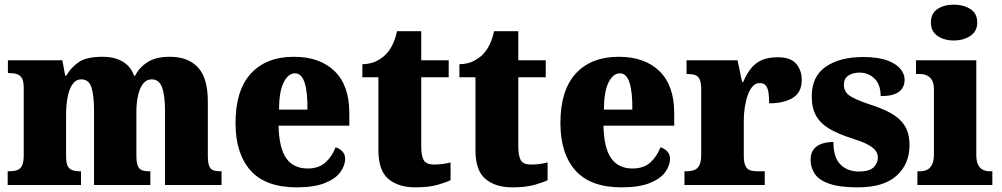

<svg xmlns="http://www.w3.org/2000/svg" viewBox="-20 -795 4304 825"><path d="M13 0V-59H17Q38 -59 52.5 -63.5Q67 -68 74.5 -83Q82 -98 82 -127V-418Q82 -445 74.5 -458.5Q67 -472 53 -476.5Q39 -481 18 -481H14V-536H248L260 -470H265Q284 -504 317.5 -527.5Q351 -551 420 -551Q456 -551 482 -542Q508 -533 527 -515.5Q546 -498 556 -470H561Q577 -504 613 -527.5Q649 -551 710 -551Q788 -551 830.5 -505.5Q873 -460 873 -359V-129Q873 -99 878 -84Q883 -69 895 -64Q907 -59 928 -59H932V0H689V-320Q689 -384 676.5 -419Q664 -454 632 -454Q609 -454 594.5 -435Q580 -416 573 -384Q566 -352 566 -314V-129Q566 -99 571.5 -84Q577 -69 589 -64Q601 -59 622 -59H626V0H384V-320Q384 -384 373 -419Q362 -454 329 -454Q306 -454 291.5 -433Q277 -412 270.5 -377.5Q264 -343 264 -303V-124Q264 -96 270.5 -82.5Q277 -69 290.5 -64Q304 -59 324 -59H328V0Z M1255 10Q1121 10 1056.5 -62.5Q992 -135 992 -266Q992 -407 1058 -479Q1124 -551 1243 -551Q1354 -551 1417.5 -489.5Q1481 -428 1481 -309V-255H1177Q1179 -159 1210 -115Q1241 -71 1302 -71Q1350 -71 1378.5 -97Q1407 -123 1422 -162Q1439 -157 1451 -144.5Q1463 -132 1463 -113Q1463 -84 1442.5 -55.5Q1422 -27 1376 -8.5Q1330 10 1255 10ZM1301 -324Q1302 -399 1289 -439.5Q1276 -480 1248 -480Q1218 -480 1198.5 -440Q1179 -400 1179 -324Z M1764 10Q1692 10 1649 -26Q1606 -62 1606 -150V-463H1537V-519Q1577 -520 1603.5 -535.5Q1630 -551 1643 -567Q1656 -581 1667.5 -605Q1679 -629 1686 -661H1790V-536H1908V-463H1790V-167Q1790 -126 1800.5 -107Q1811 -88 1845 -88Q1864 -88 1882.5 -90.5Q1901 -93 1916 -97V-21Q1899 -12 1861 -1Q1823 10 1764 10Z M2181 10Q2109 10 2066 -26Q2023 -62 2023 -150V-463H1954V-519Q1994 -520 2020.5 -535.5Q2047 -551 2060 -567Q2073 -581 2084.5 -605Q2096 -629 2103 -661H2207V-536H2325V-463H2207V-167Q2207 -126 2217.5 -107Q2228 -88 2262 -88Q2281 -88 2299.5 -90.5Q2318 -93 2333 -97V-21Q2316 -12 2278 -1Q2240 10 2181 10Z M2651 10Q2517 10 2452.5 -62.5Q2388 -135 2388 -266Q2388 -407 2454 -479Q2520 -551 2639 -551Q2750 -551 2813.5 -489.5Q2877 -428 2877 -309V-255H2573Q2575 -159 2606 -115Q2637 -71 2698 -71Q2746 -71 2774.5 -97Q2803 -123 2818 -162Q2835 -157 2847 -144.5Q2859 -132 2859 -113Q2859 -84 2838.5 -55.5Q2818 -27 2772 -8.5Q2726 10 2651 10ZM2697 -324Q2698 -399 2685 -439.5Q2672 -480 2644 -480Q2614 -480 2594.5 -440Q2575 -400 2575 -324Z M2921 0V-59H2926Q2947 -59 2962 -64Q2977 -69 2985 -84.5Q2993 -100 2993 -131V-409Q2993 -439 2986.5 -453.5Q2980 -468 2967 -472.5Q2954 -477 2934 -477H2930V-536H3149L3169 -442H3173Q3189 -480 3209.5 -504Q3230 -528 3257.5 -538.5Q3285 -549 3322 -549Q3377 -549 3401 -521Q3425 -493 3425 -452Q3425 -398 3386.5 -374.5Q3348 -351 3285 -351Q3285 -379 3282 -398Q3279 -417 3270.5 -427.5Q3262 -438 3244 -438Q3227 -438 3214.5 -424.5Q3202 -411 3193.5 -387.5Q3185 -364 3180.5 -335.5Q3176 -307 3176 -278V-126Q3176 -97 3183 -82.5Q3190 -68 3203 -63.5Q3216 -59 3233 -59H3266V0Z M3667 10Q3588 10 3543.5 -5.5Q3499 -21 3481 -48Q3463 -75 3463 -108Q3463 -136 3476 -153Q3489 -170 3511.5 -177.5Q3534 -185 3561 -185Q3561 -118 3591.5 -88Q3622 -58 3670 -58Q3715 -58 3733.5 -76Q3752 -94 3752 -118Q3752 -137 3739.5 -151Q3727 -165 3702.5 -177Q3678 -189 3639 -201Q3582 -219 3544 -241.5Q3506 -264 3487 -297Q3468 -330 3468 -381Q3468 -467 3528.5 -508.5Q3589 -550 3689 -550Q3753 -550 3792 -535.5Q3831 -521 3849 -499Q3867 -477 3867 -453Q3867 -418 3842 -400Q3817 -382 3764 -382Q3764 -432 3737.5 -457.5Q3711 -483 3673 -483Q3644 -483 3625 -470Q3606 -457 3606 -431Q3606 -402 3629 -385Q3652 -368 3718 -346Q3769 -330 3807.5 -309Q3846 -288 3867 -255.5Q3888 -223 3888 -171Q3888 -90 3832.5 -40Q3777 10 3667 10Z M3922 0V-59H3933Q3951 -59 3964.5 -66Q3978 -73 3985.5 -89Q3993 -105 3993 -133V-410Q3993 -436 3985 -450Q3977 -464 3963.5 -470.5Q3950 -477 3933 -477H3916V-536H4175V-130Q4175 -103 4182.5 -87.5Q4190 -72 4203.5 -65.5Q4217 -59 4234 -59H4244V0ZM4079 -621Q4037 -621 4008.5 -640.5Q3980 -660 3980 -698Q3980 -738 4008.5 -756.5Q4037 -775 4079 -775Q4119 -775 4149 -756.5Q4179 -738 4179 -698Q4179 -660 4149 -640.5Q4119 -621 4079 -621Z"/></svg>

Font: Noto Serif Khmer SemiCondensed Black
Style: Regular
Weight: 900
Width: 4
Designer: Danh Hong and the Monotype Design Team
Foundry: Monotype Imaging Inc.
Version: Version 2.004